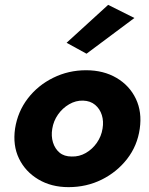

<svg xmlns="http://www.w3.org/2000/svg" viewBox="-20 -760 612 790"><path d="M42 -231Q32 -162 58 -108Q84 -54 137.5 -22Q191 10 262 10Q336 10 398.5 -21Q461 -52 503 -106Q545 -160 555 -230Q565 -299 539 -353.5Q513 -408 459.5 -439.5Q406 -471 334 -471Q262 -471 199 -440Q136 -409 94.5 -355Q53 -301 42 -231ZM195 -230Q200 -262 218.5 -288.5Q237 -315 264.5 -331Q292 -347 322 -346Q352 -345 371.5 -328.5Q391 -312 399 -286.5Q407 -261 402 -231Q397 -199 378.5 -172.5Q360 -146 333 -130.5Q306 -115 275 -116Q244 -116 225 -132Q206 -148 198 -174Q190 -200 195 -230ZM533 -686 425 -740 254 -584 336 -539Z"/></svg>

Font: Jost
Style: Bold Italic
Weight: 700
Italic angle: -5°
Version: Version 3.710